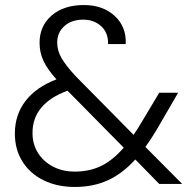

<svg xmlns="http://www.w3.org/2000/svg" viewBox="-20 -730 759 762"><path d="M612 0 517 -97Q466 -41 408 -14.5Q350 12 277 12Q207 12 153 -14.5Q99 -41 69 -89Q39 -137 39 -200Q39 -274 81 -329Q123 -384 204 -415Q169 -454 153 -487.5Q137 -521 137 -560Q137 -627 185 -668.5Q233 -710 313 -710Q388 -710 435 -667Q482 -624 479 -555H409Q410 -600 381.5 -626Q353 -652 310 -652Q264 -652 235.5 -626.5Q207 -601 207 -561Q207 -529 224.5 -499Q242 -469 280 -428L510 -195Q524 -214 548 -255L612 -362H687L611 -231Q584 -184 557 -147L703 0ZM471 -144 248 -370Q109 -319 109 -202Q109 -158 130.5 -123.5Q152 -89 190 -69Q228 -49 277 -49Q336 -49 382.5 -72Q429 -95 471 -144Z"/></svg>

Font: Poppins-Tabular Light
Style: Regular
Weight: 300
Designer: Ninad Kale (Devanagari), Jonny Pinhorn (Latin)
Foundry: Indian Type Foundry
Version: Version 4.004